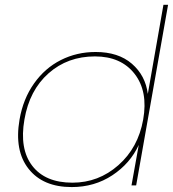

<svg xmlns="http://www.w3.org/2000/svg" viewBox="-20 -760 711 787"><path d="M60.1 -270Q74.7 -354.5 119.4 -417.7Q164.1 -481 229.5 -513.9Q294.9 -546.9 372.1 -546.9Q464.8 -546.9 520.5 -498.8Q576.2 -450.7 585.9 -375L649.9 -740.2H668.9L538.1 0H519L548.8 -166Q513.7 -89.8 440.4 -41.5Q367.2 6.8 273.9 6.8Q156.2 6.8 97.2 -67.9Q38.1 -142.6 60.1 -270ZM369.1 -528.8Q257.3 -528.8 179 -459.5Q100.6 -390.1 80.1 -270Q59.1 -149.4 112.3 -80.3Q165.5 -11.2 276.9 -11.2Q383.8 -11.2 465.1 -82.8Q546.4 -154.3 566.9 -270Q587.4 -385.7 531.7 -457.3Q476.1 -528.8 369.1 -528.8Z"/></svg>

Font: SVN-Poppins Thin
Style: Italic
Weight: 100
Italic angle: -10°
Designer: Ninad Kale (Devanagari), Jonny Pinhorn (Latin)
Foundry: Indian Type Foundry
Version: Version 3.002 2017